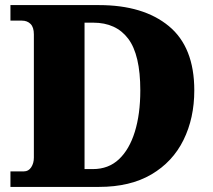

<svg xmlns="http://www.w3.org/2000/svg" viewBox="-20 -734 836 754"><path d="M21 0V-61H74Q92 -61 102.5 -77Q113 -93 113 -115V-599Q113 -627 100 -640Q87 -653 66 -653H21V-714H369Q543 -714 643 -631.5Q743 -549 743 -379Q743 -270 700.5 -184Q658 -98 574.5 -49Q491 0 369 0ZM345 -70Q406 -70 447 -108.5Q488 -147 509.5 -216.5Q531 -286 531 -379Q531 -519 483.5 -582Q436 -645 346 -645H312V-70Z"/></svg>

Font: Noto Serif Black
Style: Regular
Weight: 900
Designer: Monotype Design Team
Foundry: Monotype Imaging Inc.
Version: Version 2.014; ttfautohint (v1.8.4.7-5d5b)